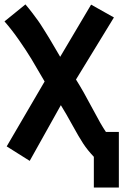

<svg xmlns="http://www.w3.org/2000/svg" viewBox="-20 -690 558 855"><path d="M385.7 -669.4 487.3 -612.3 318.4 -335.9Q351.1 -284.2 391.1 -208Q431.2 -131.8 451.7 -102.5H509.3V145H397.9V8.3Q369.6 -21.5 350.6 -50.5Q331.5 -79.6 303.2 -131.3Q274.9 -183.1 251 -221.7L112.3 26.4L9.8 -38.1L178.7 -327.1Q142.1 -390.6 120.1 -427Q98.1 -463.4 65.2 -510.7Q32.2 -558.1 0 -594.7L93.3 -670.4Q108.4 -652.8 124 -632.3Q139.6 -611.8 149.4 -598.1Q159.2 -584.5 176.3 -556.9Q193.4 -529.3 198.7 -520.8Q204.1 -512.2 224.4 -477.3Q244.6 -442.4 248 -437Z"/></svg>

Font: Fantasque Sans Mono
Style: Bold
Weight: 700
Monospace: yes
Designer: Jany Belluz
Version: Version 1.8.0 ; ttfautohint (v1.8.2)